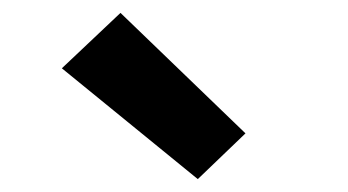

<svg xmlns="http://www.w3.org/2000/svg" viewBox="-20 -823 540 298"><path d="M287 -545 76 -717 167 -803 361 -616Z"/></svg>

Font: Iosevka SS04 Extrabold
Style: Regular
Weight: 800
Monospace: yes
Designer: Belleve Invis
Foundry: Belleve Invis
Version: Version 19.0.0; ttfautohint (v1.8.4)